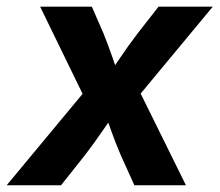

<svg xmlns="http://www.w3.org/2000/svg" viewBox="-51 -549 651 569"><path d="M-31.2 0 230 -314.5 214.4 -228.5 67.9 -529.3H221.2L255.4 -450.7Q270.5 -413.6 282.5 -378.2Q294.4 -342.8 307.1 -308.6H256.8Q281.7 -342.8 305.4 -378.2Q329.1 -413.6 357.4 -450.7L418.9 -529.3H579.6L329.6 -228L345.2 -313.5L500 0H347.2L306.6 -89.8Q291 -126 278.8 -160.9Q266.6 -195.8 253.4 -229.5H300.3Q276.4 -195.8 252.7 -160.9Q229 -126 201.2 -89.8L129.9 0Z"/></svg>

Font: Inter 24pt
Style: Bold Italic
Weight: 700
Italic angle: -9.3988°
Version: Version 4.001;git-66647c0bb